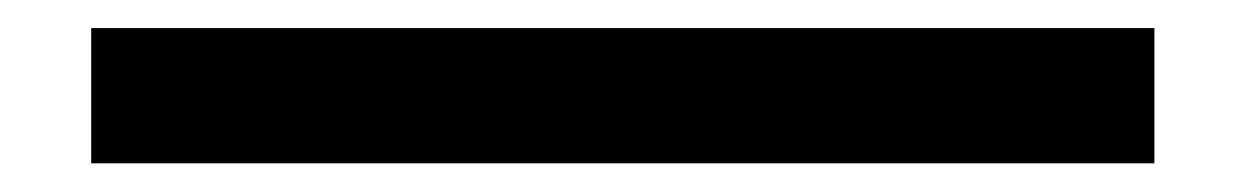

<svg xmlns="http://www.w3.org/2000/svg" viewBox="-20 86 882 136"><path d="M44.6 201.7V105.9H797.7V201.7Z"/></svg>

Font: Russolo 10pt ExtraLight
Style: Regular
Weight: 200
Designer: Micah Stupak-Hahn
Version: Version 1.000